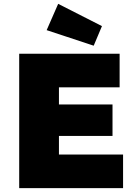

<svg xmlns="http://www.w3.org/2000/svg" viewBox="-20 -980 708 1000"><path d="M80 0V-700H603V-525H287V-175H621V0ZM183 -272V-436H566V-272ZM468 -742 223 -823 283 -960 511 -844Z"/></svg>

Font: Lexend Deca Black
Style: Regular
Weight: 900
Designer: Bonnie Shaver-Troup, Thomas Jockin
Foundry: Lexend
Version: Version 1.007